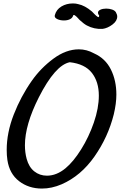

<svg xmlns="http://www.w3.org/2000/svg" viewBox="-20 -1126 702 1117"><path d="M555 -570Q555 -650 514.5 -702Q474 -754 386 -764Q301 -747 206 -560Q125 -400 125 -281Q125 -239 135 -202Q148 -154 179.5 -129Q211 -104 253 -104Q309 -104 361 -147Q407 -185 452 -257Q497 -329 526 -413Q555 -497 555 -570ZM657 -576Q657 -524 642 -461Q609 -329 530 -216Q451 -103 339 -54Q281 -29 224 -29Q147 -29 91 -72Q35 -115 23 -195Q19 -222 19 -254Q19 -354 60 -459.5Q101 -565 165 -656Q217 -730 290.5 -784.5Q364 -839 439 -839Q484 -839 526 -816L528 -815Q593 -786 625 -722Q657 -658 657 -576ZM485 -978Q468 -987 443 -1010Q441 -1012 432 -1022Q423 -1032 415 -1037Q407 -1042 405 -1034Q401 -1021 386.5 -1014Q372 -1007 352 -1007Q329 -1007 312 -1015.5Q295 -1024 299 -1038Q308 -1071 337.5 -1088.5Q367 -1106 404 -1106Q422 -1106 435 -1102Q474 -1094 515 -1059Q519 -1055 529 -1044.5Q539 -1034 548 -1028Q550 -1028 551 -1027Q552 -1026 554 -1026Q557 -1031 557 -1034Q557 -1038 553 -1041Q550 -1047 550 -1052Q550 -1063 564 -1069.5Q578 -1076 598 -1076Q616 -1076 632 -1070.5Q648 -1065 654 -1055Q662 -1041 662 -1030Q662 -1004 634 -983Q606 -962 577 -958Q528 -955 485 -978Z"/></svg>

Font: Sedgwick Ave
Style: Regular
Weight: 400
Designer: Kevin Burke, Pedro Vergani
Foundry: Google, Inc.
Version: Version 1.000